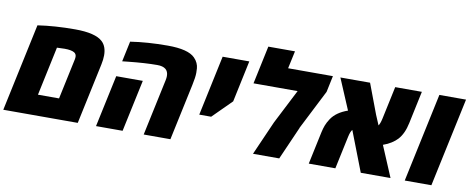

<svg xmlns="http://www.w3.org/2000/svg" viewBox="-67 -1050 3308 1344"><g transform="rotate(10 1587.0 -378.5)"><path d="M130.4 -623.5Q250.5 -641.6 395.3 -641.6Q540 -641.6 591.3 -593.3Q626.5 -560.5 626.5 -497.1Q626.5 -467.3 618.7 -431.2L526.9 0H-2.4ZM431.6 -451.7Q431.6 -472.7 415.5 -482.4Q394 -495.1 346.7 -495.1L292 -493.2L218.3 -146H368.2L430.2 -437Q431.6 -444.8 431.6 -451.7Z M1247.6 -592.8Q1264.2 -576.2 1272.5 -557.4Q1280.8 -538.6 1282 -520.8Q1283.2 -502.9 1283.2 -489.7Q1283.2 -457 1271 -401.4L1185.5 0H995.6L1081.1 -401.4Q1084.5 -417.5 1084.5 -431.2Q1084.5 -495.6 1005.4 -495.6Q918.9 -495.6 799.3 -482.9L758.3 -478.5L789.1 -623.5Q909.2 -642.1 1054.2 -642.1Q1199.2 -642.1 1247.6 -592.8ZM845.7 0H656.7L735.4 -368.7H924.3Z M1572.3 -337.4 1439 -204.6H1354.5L1445.3 -632.3H1634.8Z M1910.6 -632.3H2229L2204.6 -516.6L2061.5 -234.9L2062.5 -235.4L1959 0H1772.5L1878.9 -241.7L2003.9 -486.3H1690.4L1748 -757.3H1937.5Z M2861.3 -632.3 2812.5 -402.3Q2796.4 -324.2 2756.8 -281.2Q2741.2 -264.2 2715.6 -247.6Q2689.9 -231 2657.2 -219.7Q2718.3 -74.2 2750 0H2538.6L2428.2 -285.2Q2415.5 -271 2407.2 -231.4L2357.9 0H2168.9L2217.8 -230Q2224.1 -259.3 2232.9 -282.2Q2241.7 -305.2 2258.8 -331.1Q2294.4 -384.8 2375 -413.1Q2300.3 -588.9 2282.2 -632.3H2493.2L2573.7 -418.5L2603.5 -348.1Q2615.2 -365.7 2622.6 -400.9L2671.9 -632.3Z M3040.5 0H2851.1L2985.8 -632.3H3175.3Z"/></g></svg>

Font: Open Sans Hebrew Extra Bold
Style: Italic
Weight: 800
Italic angle: -12°
Foundry: Ascender Corporation, Yanek Iontef
Version: Version 2.001;PS 002.001;hotconv 1.0.70;makeotf.lib2.5.58329